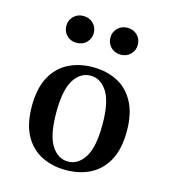

<svg xmlns="http://www.w3.org/2000/svg" viewBox="-98 -700 703 791"><g transform="rotate(15 254.0 -305.0)"><path d="M254 11.3Q196 11.3 150 -12.1Q104 -35.5 77.8 -83.9Q51.6 -132.3 51.6 -208.1Q51.6 -283.1 77.8 -331.9Q104 -380.6 150 -404Q196 -427.4 254 -427.4Q312.9 -427.4 358.5 -404Q404 -380.6 430.2 -331.9Q456.5 -283.1 456.5 -208.1Q456.5 -132.3 430.2 -83.9Q404 -35.5 358.5 -12.1Q312.9 11.3 254 11.3ZM254 -25Q296.8 -25 324.6 -68.5Q352.4 -112.1 352.4 -208.1Q352.4 -304.8 324.6 -348Q296.8 -391.1 254 -391.1Q210.5 -391.1 183.1 -348Q155.6 -304.8 155.6 -208.1Q155.6 -112.1 183.1 -68.5Q210.5 -25 254 -25ZM350 -506.5Q324.2 -506.5 307.7 -523Q291.1 -539.5 291.1 -563.7Q291.1 -587.9 307.7 -604.4Q324.2 -621 350 -621Q375 -621 391.5 -604.4Q408.1 -587.9 408.1 -563.7Q408.1 -539.5 391.5 -523Q375 -506.5 350 -506.5ZM161.3 -506.5Q136.3 -506.5 119.8 -523Q103.2 -539.5 103.2 -563.7Q103.2 -587.9 119.8 -604.4Q136.3 -621 161.3 -621Q187.1 -621 203.6 -604.4Q220.2 -587.9 220.2 -563.7Q220.2 -539.5 203.6 -523Q187.1 -506.5 161.3 -506.5Z"/></g></svg>

Font: Playfair 9pt SemiBold
Style: Regular
Weight: 600
Designer: Claus Eggers Sørensen
Foundry: Claus Eggers Sørensen
Version: Version 2.001;gftools[0.9.30]